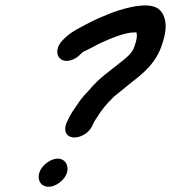

<svg xmlns="http://www.w3.org/2000/svg" viewBox="-20 -694 647 727"><path d="M156.7 -77.1C111.2 -43 119.7 13.3 164.5 13.3C176.8 13.3 191.5 7.7 204.7 -2C268.9 -49.1 224.3 -127.8 156.7 -77.1ZM285.5 -489.2C291.4 -495.5 295.1 -498.4 305.5 -502.8C332 -515.1 346.2 -524.7 364.5 -532.9C404.3 -550.5 435.9 -563.9 475.2 -570.5C478.7 -570.6 483.4 -570.8 493.3 -571.5C493.3 -571.5 495.1 -571.5 496.4 -571.5C499.9 -562.1 499.5 -546.6 488.3 -516C479.9 -493 463 -478.7 433.7 -455.7C400.7 -428.4 356.5 -400.2 317.7 -353.1C306.6 -340.4 290.3 -326.3 272 -296.8C260.4 -280.8 246.3 -260.4 237 -239.9L231.1 -226.9C231.1 -226.9 230.8 -226.1 230.4 -225C225.1 -210.5 225.8 -197.1 231.8 -187.8C251 -158.2 311.1 -177.4 329.7 -218.1L334.8 -229.4C337.2 -234.6 337.3 -234.2 339.2 -237.1L349.1 -252.3C366.9 -281.3 384.5 -301.2 409.7 -326.3C415.9 -332.8 447.8 -356.6 461.5 -368.7C491.1 -394.6 561.4 -436.5 589.9 -515C606.9 -561.6 614.8 -603.1 598.1 -637.9C585.9 -664.1 562.3 -673.5 528.1 -673.5C519.6 -673.7 513.1 -672.6 503.5 -671.4C496.9 -671.1 489.2 -670.2 477.9 -667.4C448.9 -661.8 413.8 -650.4 385.6 -638.5L349.3 -623.2C331.7 -615.1 321.6 -610.1 308 -602.8C284.6 -589.4 249.4 -576.1 216.3 -540.8C189.4 -512.3 193.1 -482 210.3 -470C231.7 -455 264.6 -467.2 285.5 -489.2Z"/></svg>

Font: Take Off
Style: Hosehead
Weight: 400
Foundry: Cannot Into Space Fonts
Version: Version 0.89